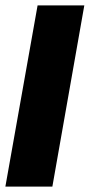

<svg xmlns="http://www.w3.org/2000/svg" viewBox="-65 -695 334 715"><path d="M-45 0 75 -675H249L130 0Z"/></svg>

Font: Anybody UltraCondensed Black
Style: Italic
Weight: 900
Width: 1
Italic angle: -10°
Designer: Tyler Finck
Foundry: Etcetera Type Company
Version: Version 1.010; ttfautohint (v1.8.3) -l 8 -r 50 -G 200 -x 14 